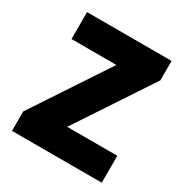

<svg xmlns="http://www.w3.org/2000/svg" viewBox="-154 -769 849 889"><g transform="rotate(30 271.0 -325.0)"><path d="M32 0H512V-144H244L510 -546V-650H58V-506H298L32 -104Z"/></g></svg>

Font: Source Sans Pro Black
Style: Regular
Weight: 900
Designer: Paul D. Hunt
Foundry: Adobe Systems Incorporated
Version: Version 3.006;hotconv 1.0.111;makeotfexe 2.5.65597